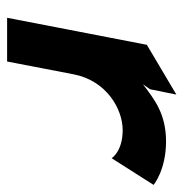

<svg xmlns="http://www.w3.org/2000/svg" viewBox="-8 -508 516 540"><g transform="rotate(90 250.0 -238.0)"><path d="M500 -412C500 -412 458 -447 378 -447C300 -447 259 -414 217 -382L231 -402L246 -476L106 -393L30 0H153L189 -187C207 -280 287 -325 346 -325C406 -325 425 -294 425 -294Z"/></g></svg>

Font: Charger EcoBlack
Style: Obl
Weight: 1000
Designer: Jasper
Foundry: Cannot Into Space Fonts
Version: Version 1.1